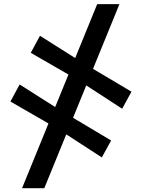

<svg xmlns="http://www.w3.org/2000/svg" viewBox="-20 -786 708 958"><path d="M90 153 465 -765.5H576L201 153ZM488 -0.5 288.5 -130 238 -160.5 32 -279.5 78 -364.5 268.5 -243.5 319 -213.5 534.5 -85ZM589.5 -243.5 390 -373 339 -404 133.5 -522.5 179.5 -607.5 370 -487 420.5 -456.5 636 -328.5Z"/></svg>

Font: Merriweather 20pt Black
Style: Regular
Weight: 900
Version: Version 2.100